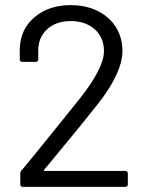

<svg xmlns="http://www.w3.org/2000/svg" viewBox="-20 -728 581 748"><path d="M154 -62H468Q478 -62 478 -52V-10Q478 0 468 0H69Q59 0 59 -10V-52Q59 -59 64 -64Q98 -104 217 -252L291 -344Q385 -463 385 -529Q385 -582 349 -614Q313 -646 255 -646Q198 -646 163 -613.5Q128 -581 129 -528V-497Q129 -487 119 -487H67Q57 -487 57 -497V-537Q59 -614 114.5 -661Q170 -708 255 -708Q315 -708 361 -685Q407 -662 432 -621.5Q457 -581 457 -530Q457 -445 363 -325Q314 -262 174 -93L152 -67Q149 -62 154 -62Z"/></svg>

Font: Amber EN
Style: Regular
Weight: 400
Designer: Jeremy Tribby
Foundry: Tribby Type Co.
Version: Version 1.403 November 24, 2021